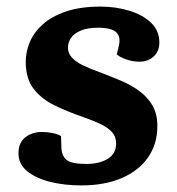

<svg xmlns="http://www.w3.org/2000/svg" viewBox="-20 -548 538 582"><path d="M241 -51Q281 -51 306.5 -66.5Q332 -82 332 -113Q332 -133 320.5 -146.5Q309 -160 286.5 -171Q264 -182 230 -194Q186 -209 146.5 -228Q107 -247 82.5 -278Q58 -309 58 -361Q58 -390 70 -419.5Q82 -449 109 -473.5Q136 -498 179.5 -513Q223 -528 285 -528Q331 -528 372 -515.5Q413 -503 438 -479Q463 -455 463 -419Q463 -392 445.5 -376.5Q428 -361 403 -361Q382 -361 362.5 -368Q343 -375 334 -383L340 -408Q347 -435 333 -449.5Q319 -464 276 -464Q246 -464 225.5 -455.5Q205 -447 195.5 -433.5Q186 -420 186 -403Q186 -387 197.5 -374Q209 -361 231.5 -350Q254 -339 285 -328Q317 -316 347.5 -303Q378 -290 402.5 -272Q427 -254 442 -228.5Q457 -203 457 -166Q457 -111 428.5 -70.5Q400 -30 348.5 -8Q297 14 226 14Q174 14 131 3Q88 -8 62 -29.5Q36 -51 36 -83Q36 -116 57 -132Q78 -148 107 -148Q124 -148 140.5 -144.5Q157 -141 165 -135L166 -104Q166 -77 181 -64Q196 -51 241 -51Z"/></svg>

Font: Literata
Style: Bold Italic
Weight: 700
Italic angle: -2°
Designer: Latin by Veronika Burian and Jose Scaglione. Greek by Irene Vlachou. Cyrillic by Vera Evstafieva
Foundry: TypeTogether
Version: Version 3.103;gftools[0.9.29]